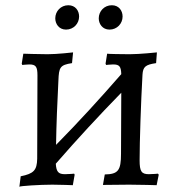

<svg xmlns="http://www.w3.org/2000/svg" viewBox="-20 -705 679 733"><path d="M232 -592C261 -592 282 -615 282 -642C282 -664 268 -685 241 -685C212 -685 191 -662 191 -635C191 -614 205 -592 232 -592ZM398 -592C427 -592 448 -615 448 -642C448 -664 434 -685 407 -685C378 -685 357 -662 357 -635C357 -614 371 -592 398 -592ZM583 -42C583 -42 564 -40 548 -40C520 -40 513 -51 513 -93C513 -163 518 -314 524 -420C526 -450 535 -458 576 -464L579 -505C579 -505 514 -498 475 -498C447 -498 389 -499 389 -500L383 -462L385 -457C385 -457 403 -459 412 -459C436 -459 442 -451 443 -422C362 -329 279 -238 194 -152C195 -224 199 -323 203 -398C205 -448 209 -457 255 -464L259 -505C259 -505 199 -498 162 -498C130 -498 69 -500 69 -500L63 -462L65 -457C65 -457 83 -459 92 -459C117 -459 123 -450 123 -417L122 -99C121 -55 109 -42 59 -32L54 8C55 5 132 0 180 0C210 0 258 2 258 2L265 -38L263 -42C263 -42 244 -40 228 -40C203 -40 195 -49 193 -80C274 -173 357 -263 443 -351L442 -118C442 -54 431 -40 380 -39L373 1L473 0C513 0 578 2 578 2L586 -38Z"/></svg>

Font: Alegreya SC
Style: Regular
Weight: 400
Designer: Juan Pablo del Peral
Foundry: Huerta Tipografica
Version: Version 2.007;PS 002.007;hotconv 1.0.88;makeotf.lib2.5.64775